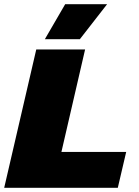

<svg xmlns="http://www.w3.org/2000/svg" viewBox="-28 -896 663 916"><path d="M265 -171H574L534 0H-8L145 -660H378ZM283 -876H483L353 -709H186Z"/></svg>

Font: Work Sans Black
Style: Italic
Weight: 900
Italic angle: -13°
Designer: Wei Huang
Foundry: Wei Huang
Version: Version 2.009; ttfautohint (v1.8.3)